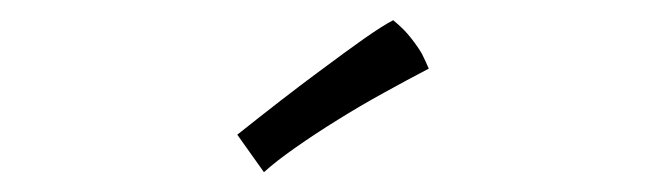

<svg xmlns="http://www.w3.org/2000/svg" viewBox="-20 -771 659 190"><path d="M369.1 -751Q379.9 -742.2 386.7 -733.4Q393.6 -724.6 397.5 -717.8Q401.4 -710 404.3 -703.1Q383.8 -692.4 359.9 -679.2Q335.9 -666 314 -652.3Q292 -638.7 272.5 -625Q252.9 -611.3 241.2 -600.6L214.8 -637.7Q262.7 -675.8 293 -698.2Q323.2 -720.7 339.8 -732.4Q359.4 -746.1 369.1 -751Z"/></svg>

Font: Mystery Quest
Style: Regular
Weight: 400
Designer: Squid
Foundry: Font Diner, Inc DBA Sideshow
Version: Version 1.000